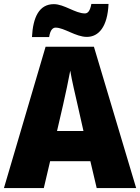

<svg xmlns="http://www.w3.org/2000/svg" viewBox="-20 -953 710 973"><path d="M142 -765H229C235 -805 250 -813 262 -813C305 -813 364 -766 420 -766C480 -766 525 -817 530 -933H443C436 -895 424 -885 410 -885C362 -885 305 -932 253 -932C178 -932 147 -865 142 -765ZM470 0H670L456 -716H211L0 0H202L234 -136H438ZM373 -422 403 -289H269L300 -423C311 -472 328 -550 336 -595C343 -550 363 -466 373 -422Z"/></svg>

Font: Noto Sans Arabic UI SmCn Bk
Style: Regular
Weight: 900
Width: 4
Designer: Monotype Design Team, Nadine Chahine and Nizar Qandah
Foundry: Monotype Imaging Inc.
Version: Version 2.010